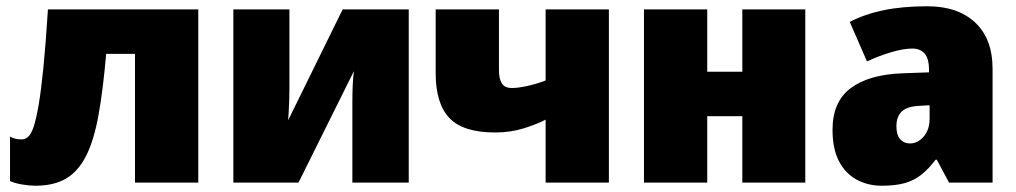

<svg xmlns="http://www.w3.org/2000/svg" viewBox="-20 -583 3243 613"><path d="M613 0H411V-411H319Q309 -296 294.5 -215.5Q280 -135 255 -85.5Q230 -36 191 -13Q152 10 93 10Q74 10 50.5 6Q27 2 12 -5V-147Q21 -142 29.5 -140Q38 -138 50 -138Q60 -138 69.5 -146Q79 -154 87 -177Q95 -200 103 -246Q111 -292 118.5 -366.5Q126 -441 133 -553H613Z M904 -338Q904 -321 904 -302.5Q904 -284 903.5 -266Q903 -248 902 -231Q901 -214 900 -199L1074 -553H1285V0H1105V-200Q1105 -226 1105 -254Q1105 -282 1106 -308.5Q1107 -335 1110 -356L933 0H725V-553H904Z M1573 -359Q1573 -331 1582.5 -316.5Q1592 -302 1614 -302Q1634 -302 1663.5 -308.5Q1693 -315 1722 -326V-553H1924V0H1722V-201Q1698 -188 1654.5 -174Q1611 -160 1561 -160Q1459 -160 1415 -206Q1371 -252 1371 -349V-553H1573Z M2238 -553V-354H2350V-553H2551V0H2350V-212H2238V0H2036V-553Z M2941 -563Q3038 -563 3093.5 -511Q3149 -459 3149 -363V0H3010L2971 -73H2967Q2945 -44 2922 -25.5Q2899 -7 2869 1.5Q2839 10 2795 10Q2751 10 2715 -9.5Q2679 -29 2658.5 -68.5Q2638 -108 2638 -169Q2638 -258 2696 -301.5Q2754 -345 2861 -349L2946 -352V-360Q2946 -397 2931.5 -412.5Q2917 -428 2893 -428Q2865 -428 2826 -416.5Q2787 -405 2748 -387L2693 -513Q2741 -538 2801.5 -550.5Q2862 -563 2941 -563ZM2914 -245Q2875 -243 2858.5 -226.5Q2842 -210 2842 -180Q2842 -152 2854 -138.5Q2866 -125 2885 -125Q2910 -125 2929 -147Q2948 -169 2948 -204V-247Z"/></svg>

Font: Noto Sans Display Black
Style: Regular
Weight: 900
Designer: Monotype Design Team
Foundry: Monotype Imaging Inc.
Version: Version 2.003